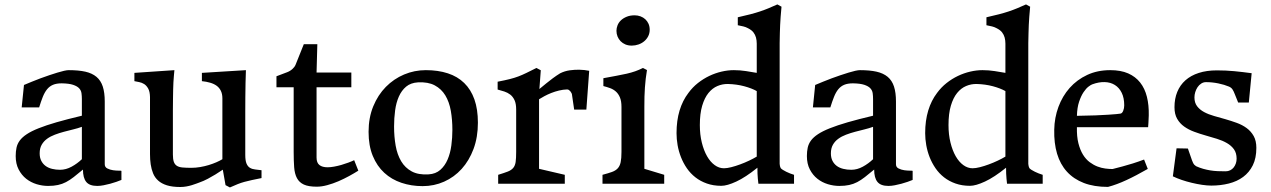

<svg xmlns="http://www.w3.org/2000/svg" viewBox="-20 -823 5693 860"><path d="M50.3 -124Q50.3 -144.5 54 -161.6Q57.6 -178.7 68.6 -193.6Q79.6 -208.5 99.9 -221.9Q120.1 -235.4 153.1 -248.5Q186 -261.7 233.4 -275.4Q280.8 -289.1 346.7 -304.7V-379.4Q346.7 -393.1 345 -405.5Q343.3 -418 334.5 -427.5Q325.7 -437 307.4 -443.1Q289.1 -449.2 256.3 -449.7Q232.9 -449.7 217.3 -443.1Q201.7 -436.5 190.7 -422.9Q179.7 -409.2 171.6 -388.9Q163.6 -368.7 155.3 -341.8H77.1L87.4 -442.4Q103.5 -449.2 122.6 -457Q141.6 -464.8 161.4 -472.2Q181.2 -479.5 200.7 -486.1Q220.2 -492.7 237.1 -497.8Q253.9 -502.9 267.1 -505.9Q280.3 -508.8 287.6 -508.8Q331.5 -508.8 362.1 -502Q392.6 -495.1 412.1 -478.8Q431.6 -462.4 440.4 -435.3Q449.2 -408.2 449.2 -368.2V-87.4Q449.2 -74.2 460.9 -68.4Q472.7 -62.5 486.6 -60.5Q500.5 -58.6 512.2 -58.6Q523.9 -58.6 523.9 -57.6V-17.1Q514.2 -13.2 501.2 -8.5Q488.3 -3.9 473.6 0Q459 3.9 444.1 6.8Q429.2 9.8 415.5 9.8Q380.9 9.8 366.2 -8.3Q351.6 -26.4 351.6 -63.5Q328.1 -43.9 310.3 -30Q292.5 -16.1 275.6 -7.3Q258.8 1.5 239.7 5.6Q220.7 9.8 195.3 9.8Q169.9 9.8 144 2Q118.2 -5.9 97.4 -22.2Q76.7 -38.6 63.5 -64Q50.3 -89.4 50.3 -124ZM157.7 -136.2Q157.7 -116.7 164.8 -102.8Q171.9 -88.9 184.1 -79.8Q196.3 -70.8 213.1 -66.7Q230 -62.5 249 -62.5Q275.4 -62.5 300.8 -76.4Q326.2 -90.3 346.7 -109.9V-254.9Q329.1 -248.5 308.1 -243.4Q287.1 -238.3 266.1 -232.7Q245.1 -227.1 225.6 -219.7Q206.1 -212.4 190.9 -201.4Q175.8 -190.4 166.7 -174.6Q157.7 -158.7 157.7 -136.2Z M651.9 -388.2Q651.4 -412.6 643.8 -426.3Q636.2 -439.9 625.7 -446.5Q615.2 -453.1 603.3 -455.3Q591.3 -457.5 582 -459.5V-496.6L761.2 -508.8Q759.8 -495.1 758.8 -482.4Q757.8 -469.7 756.8 -454.8Q755.9 -439.9 755.6 -422.4Q755.4 -404.8 754.9 -381.6Q754.4 -358.4 754.4 -328.6Q754.4 -298.8 754.4 -260.3V-130.9Q754.4 -110.4 758.5 -98.4Q762.7 -86.4 772.2 -80.3Q781.7 -74.2 797.6 -72.8Q813.5 -71.3 836.9 -71.3Q856.4 -71.3 876.5 -74.7Q896.5 -78.1 915 -83.7Q933.6 -89.4 949.2 -96.2Q964.8 -103 976.1 -109.9V-382.3Q976.1 -402.3 969.2 -416.3Q962.4 -430.2 950.2 -439Q938 -447.8 921.1 -452.6Q904.3 -457.5 884.3 -459.5V-496.6L1081.5 -508.8Q1080.6 -482.9 1079.8 -451.7Q1079.1 -420.4 1078.9 -387.5Q1078.6 -354.5 1078.6 -321.8Q1078.6 -289.1 1078.6 -260.3V-129.4Q1078.6 -103.5 1084.2 -90.3Q1089.8 -77.1 1099.6 -71.3Q1109.4 -65.4 1122.6 -64Q1135.7 -62.5 1151.4 -60.5V-25.4Q1125.5 -20 1107.9 -16.4Q1090.3 -12.7 1075.2 -8.5Q1060.1 -4.4 1045.2 1.5Q1030.3 7.3 1009.8 16.6L990.2 6.3L978 -63Q962.4 -52.2 944.8 -41.5Q929.7 -32.2 910.9 -22.2Q892.1 -12.2 872.6 -5.4Q868.2 -3.9 859.4 -0.5Q850.6 2.9 839.4 6.3Q828.1 9.8 814.7 12.2Q801.3 14.6 787.6 14.6Q752 14.6 727.8 7.1Q703.6 -0.5 688.5 -14.2Q673.3 -27.8 665.8 -46.4Q658.2 -64.9 655 -86.7Q651.9 -108.4 651.9 -132.3Q651.9 -156.2 651.9 -180.7Z M1295.4 -432.1H1218.3V-481.4L1266.1 -499.5Q1280.3 -504.9 1290.3 -514.4Q1300.3 -523.9 1303.2 -531.2L1340.8 -625H1401.4L1397.9 -498H1553.7V-432.1H1397.9V-117.2Q1397.9 -93.8 1410.9 -83.7Q1423.8 -73.7 1447.3 -73.7Q1460.4 -73.7 1476.6 -76.7Q1492.7 -79.6 1508.8 -84.2Q1524.9 -88.9 1540 -94.5Q1555.2 -100.1 1566.4 -105.5L1585 -58.6Q1567.4 -47.4 1544.2 -34.7Q1521 -22 1496.1 -11.2Q1471.2 -0.5 1446 6.3Q1420.9 13.2 1398.9 13.2Q1361.8 13.2 1341.1 3.7Q1320.3 -5.9 1310.1 -25.1Q1299.8 -44.4 1297.6 -73.7Q1295.4 -103 1295.4 -142.6Z M1630.9 -232.4Q1630.9 -295.9 1651.9 -346.9Q1672.9 -397.9 1708.3 -433.8Q1743.7 -469.7 1790 -489.3Q1836.4 -508.8 1887.2 -508.8Q1942.4 -508.8 1985.8 -494.6Q2029.3 -480.5 2059.3 -451.2Q2089.4 -421.9 2105 -377.7Q2120.6 -333.5 2120.6 -273.4Q2120.6 -208.5 2101.1 -156Q2081.5 -103.5 2047.9 -66.4Q2014.2 -29.3 1969.2 -9.3Q1924.3 10.7 1873 10.7Q1822.3 10.7 1778.1 -4.2Q1733.9 -19 1701.2 -49.1Q1668.5 -79.1 1649.7 -124.8Q1630.9 -170.4 1630.9 -232.4ZM1745.1 -256.3Q1745.1 -210.9 1752.2 -170.7Q1759.3 -130.4 1776.9 -100.8Q1794.4 -71.3 1824.2 -55.2Q1854 -39.1 1899.9 -42Q1931.6 -43.9 1952.4 -62.3Q1973.1 -80.6 1985.1 -108.9Q1997.1 -137.2 2001.7 -171.9Q2006.3 -206.5 2006.3 -241.2Q2006.3 -286.6 1999.3 -326.7Q1992.2 -366.7 1974.6 -395.8Q1957 -424.8 1927.2 -440.7Q1897.5 -456.5 1852.1 -454.1Q1819.8 -452.1 1799.3 -435.1Q1778.8 -418 1766.6 -390.6Q1754.4 -363.3 1749.8 -328.4Q1745.1 -293.5 1745.1 -256.3Z M2211.4 -40Q2238.3 -48.3 2254.2 -54.4Q2270 -60.5 2278.6 -70.6Q2287.1 -80.6 2289.6 -97.2Q2292 -113.8 2292 -142.6V-332.5Q2292 -358.4 2284.7 -374.3Q2277.3 -390.1 2265.6 -399.2Q2253.9 -408.2 2239 -413.1Q2224.1 -418 2209 -421.9V-457Q2242.2 -463.4 2263.4 -468.8Q2284.7 -474.1 2302 -480.7Q2319.3 -487.3 2337.4 -496.1Q2355.5 -504.9 2382.8 -518.6L2402.3 -508.3L2396 -424.3Q2410.6 -436.5 2426.3 -449.2Q2439.5 -460 2455.8 -472.2Q2472.2 -484.4 2488.8 -494.6Q2509.3 -504.9 2532.2 -508.1Q2555.2 -511.2 2574.7 -510.7Q2597.7 -510.3 2619.1 -505.9L2606.4 -332H2551.8L2541.5 -402.3Q2540.5 -403.8 2539.1 -407.2Q2537.6 -410.6 2534.9 -413.8Q2532.2 -417 2528.6 -419.7Q2524.9 -422.4 2520 -422.4Q2502.4 -421.9 2484.1 -417.5Q2465.8 -413.1 2449.2 -406.5Q2432.6 -399.9 2418.5 -392.3Q2404.3 -384.8 2394.5 -378.4V-66.9L2509.8 -40V0H2211.4Z M2678.7 -40Q2704.6 -46.9 2720.9 -52.7Q2737.3 -58.6 2746.8 -68.8Q2756.3 -79.1 2760 -96.2Q2763.7 -113.3 2763.7 -142.6V-344.2Q2763.7 -370.1 2756.8 -386.5Q2750 -402.8 2738.8 -412.8Q2727.5 -422.9 2712.9 -428.2Q2698.2 -433.6 2682.6 -437.5V-472.7Q2715.8 -479 2741.2 -483.6Q2766.6 -488.3 2787.1 -492.9Q2807.6 -497.6 2825 -503.7Q2842.3 -509.8 2859.9 -518.6L2877.9 -509.3Q2874.5 -489.3 2872.3 -470.2Q2870.1 -451.2 2868.7 -431.4Q2867.2 -411.6 2866.7 -390.4Q2866.2 -369.1 2866.2 -345.2V-66.9L2955.1 -40V0H2678.7ZM2809.6 -618.7Q2793.9 -618.7 2781.2 -624Q2768.6 -629.4 2759.8 -638.4Q2751 -647.5 2746.1 -659.4Q2741.2 -671.4 2741.2 -685.1Q2741.2 -697.3 2746.1 -709.7Q2751 -722.2 2761.2 -731.9Q2771.5 -741.7 2786.9 -748Q2802.2 -754.4 2822.8 -754.4Q2836.4 -754.4 2848.9 -749.8Q2861.3 -745.1 2870.4 -736.8Q2879.4 -728.5 2884.8 -716.6Q2890.1 -704.6 2890.1 -689.9Q2890.1 -673.8 2883.5 -660.9Q2877 -647.9 2865.7 -638.4Q2854.5 -628.9 2839.8 -623.8Q2825.2 -618.7 2809.6 -618.7Z M3010.3 -226.6Q3010.3 -282.7 3023.9 -327.9Q3037.6 -373 3063.5 -406.7Q3082 -432.1 3106.2 -451.2Q3130.4 -470.2 3157 -482.9Q3183.6 -495.6 3211.9 -502.2Q3240.2 -508.8 3267.1 -508.8Q3294.9 -508.8 3321.5 -504.6Q3348.1 -500.5 3369.6 -496.6V-595.2Q3369.6 -612.3 3369.6 -627.2Q3369.6 -642.1 3366.2 -654.8Q3362.8 -667.5 3354.7 -678Q3346.7 -688.5 3330.1 -696.8Q3320.3 -702.1 3309.8 -704.6Q3299.3 -707 3284.7 -710V-745.6Q3316.9 -752.9 3340.6 -759Q3364.3 -765.1 3384 -771.7Q3403.8 -778.3 3422.1 -785.9Q3440.4 -793.5 3461.9 -803.2L3480.5 -793Q3478 -766.6 3476.6 -747.6Q3475.1 -728.5 3474.4 -711.2Q3473.6 -693.8 3473.1 -675Q3472.7 -656.2 3472.2 -629.9V-88.9Q3472.2 -85 3473.6 -79.1Q3475.1 -73.2 3477.5 -69.3Q3480.5 -65.9 3487.1 -61.8Q3493.7 -57.6 3501.7 -53.7Q3509.8 -49.8 3519 -46.1Q3528.3 -42.5 3536.6 -40V0H3377Q3375.5 -10.3 3374.5 -22.5Q3373.5 -32.2 3373 -45.2Q3372.6 -58.1 3372.6 -71.8Q3319.3 -28.8 3278.1 -9.8Q3236.8 9.3 3210.9 9.3Q3175.3 9.3 3146.2 -1Q3117.2 -11.2 3095 -28.6Q3072.8 -45.9 3056.6 -69.3Q3040.5 -92.8 3030.3 -118.9Q3020 -145 3015.1 -172.6Q3010.3 -200.2 3010.3 -226.6ZM3222.7 -69.3Q3236.3 -69.3 3255.6 -74.2Q3274.9 -79.1 3295.4 -86.7Q3315.9 -94.2 3335.4 -103.5Q3355 -112.8 3369.6 -121.6V-415Q3347.2 -427.7 3313.2 -436.8Q3279.3 -445.8 3240.7 -446.8Q3216.3 -447.3 3193.6 -437.7Q3170.9 -428.2 3153.3 -406.5Q3135.7 -384.8 3125.2 -349.4Q3114.7 -314 3114.7 -262.7Q3114.7 -220.2 3123.5 -184.6Q3132.3 -148.9 3147 -123.3Q3161.6 -97.7 3181.2 -83.5Q3200.7 -69.3 3222.7 -69.3Z M3594.2 -124Q3594.2 -144.5 3597.9 -161.6Q3601.6 -178.7 3612.5 -193.6Q3623.5 -208.5 3643.8 -221.9Q3664.1 -235.4 3697 -248.5Q3730 -261.7 3777.3 -275.4Q3824.7 -289.1 3890.6 -304.7V-379.4Q3890.6 -393.1 3888.9 -405.5Q3887.2 -418 3878.4 -427.5Q3869.6 -437 3851.3 -443.1Q3833 -449.2 3800.3 -449.7Q3776.9 -449.7 3761.2 -443.1Q3745.6 -436.5 3734.6 -422.9Q3723.6 -409.2 3715.6 -388.9Q3707.5 -368.7 3699.2 -341.8H3621.1L3631.3 -442.4Q3647.5 -449.2 3666.5 -457Q3685.5 -464.8 3705.3 -472.2Q3725.1 -479.5 3744.6 -486.1Q3764.2 -492.7 3781 -497.8Q3797.9 -502.9 3811 -505.9Q3824.2 -508.8 3831.5 -508.8Q3875.5 -508.8 3906 -502Q3936.5 -495.1 3956.1 -478.8Q3975.6 -462.4 3984.4 -435.3Q3993.2 -408.2 3993.2 -368.2V-87.4Q3993.2 -74.2 4004.9 -68.4Q4016.6 -62.5 4030.5 -60.5Q4044.4 -58.6 4056.2 -58.6Q4067.9 -58.6 4067.9 -57.6V-17.1Q4058.1 -13.2 4045.2 -8.5Q4032.2 -3.9 4017.6 0Q4002.9 3.9 3988 6.8Q3973.1 9.8 3959.5 9.8Q3924.8 9.8 3910.2 -8.3Q3895.5 -26.4 3895.5 -63.5Q3872.1 -43.9 3854.2 -30Q3836.4 -16.1 3819.6 -7.3Q3802.7 1.5 3783.7 5.6Q3764.6 9.8 3739.3 9.8Q3713.9 9.8 3688 2Q3662.1 -5.9 3641.4 -22.2Q3620.6 -38.6 3607.4 -64Q3594.2 -89.4 3594.2 -124ZM3701.7 -136.2Q3701.7 -116.7 3708.7 -102.8Q3715.8 -88.9 3728 -79.8Q3740.2 -70.8 3757.1 -66.7Q3773.9 -62.5 3793 -62.5Q3819.3 -62.5 3844.7 -76.4Q3870.1 -90.3 3890.6 -109.9V-254.9Q3873 -248.5 3852.1 -243.4Q3831.1 -238.3 3810.1 -232.7Q3789.1 -227.1 3769.5 -219.7Q3750 -212.4 3734.9 -201.4Q3719.7 -190.4 3710.7 -174.6Q3701.7 -158.7 3701.7 -136.2Z M4124 -226.6Q4124 -282.7 4137.7 -327.9Q4151.4 -373 4177.2 -406.7Q4195.8 -432.1 4220 -451.2Q4244.1 -470.2 4270.8 -482.9Q4297.4 -495.6 4325.7 -502.2Q4354 -508.8 4380.9 -508.8Q4408.7 -508.8 4435.3 -504.6Q4461.9 -500.5 4483.4 -496.6V-595.2Q4483.4 -612.3 4483.4 -627.2Q4483.4 -642.1 4480 -654.8Q4476.6 -667.5 4468.5 -678Q4460.4 -688.5 4443.8 -696.8Q4434.1 -702.1 4423.6 -704.6Q4413.1 -707 4398.4 -710V-745.6Q4430.7 -752.9 4454.3 -759Q4478 -765.1 4497.8 -771.7Q4517.6 -778.3 4535.9 -785.9Q4554.2 -793.5 4575.7 -803.2L4594.2 -793Q4591.8 -766.6 4590.3 -747.6Q4588.9 -728.5 4588.1 -711.2Q4587.4 -693.8 4586.9 -675Q4586.4 -656.2 4585.9 -629.9V-88.9Q4585.9 -85 4587.4 -79.1Q4588.9 -73.2 4591.3 -69.3Q4594.2 -65.9 4600.8 -61.8Q4607.4 -57.6 4615.5 -53.7Q4623.5 -49.8 4632.8 -46.1Q4642.1 -42.5 4650.4 -40V0H4490.7Q4489.3 -10.3 4488.3 -22.5Q4487.3 -32.2 4486.8 -45.2Q4486.3 -58.1 4486.3 -71.8Q4433.1 -28.8 4391.8 -9.8Q4350.6 9.3 4324.7 9.3Q4289.1 9.3 4260 -1Q4231 -11.2 4208.7 -28.6Q4186.5 -45.9 4170.4 -69.3Q4154.3 -92.8 4144 -118.9Q4133.8 -145 4128.9 -172.6Q4124 -200.2 4124 -226.6ZM4336.4 -69.3Q4350.1 -69.3 4369.4 -74.2Q4388.7 -79.1 4409.2 -86.7Q4429.7 -94.2 4449.2 -103.5Q4468.8 -112.8 4483.4 -121.6V-415Q4460.9 -427.7 4427 -436.8Q4393.1 -445.8 4354.5 -446.8Q4330.1 -447.3 4307.4 -437.7Q4284.7 -428.2 4267.1 -406.5Q4249.5 -384.8 4239 -349.4Q4228.5 -314 4228.5 -262.7Q4228.5 -220.2 4237.3 -184.6Q4246.1 -148.9 4260.7 -123.3Q4275.4 -97.7 4294.9 -83.5Q4314.5 -69.3 4336.4 -69.3Z M4702.1 -242.2Q4703.1 -295.9 4720.9 -344.2Q4738.8 -392.6 4771.2 -429.2Q4803.7 -465.8 4849.6 -487.3Q4895.5 -508.8 4953.1 -508.8Q5000 -508.8 5033 -494.4Q5065.9 -480 5086.9 -453.4Q5107.9 -426.8 5117.2 -389.4Q5126.5 -352.1 5125.5 -306.2Q5125 -299.3 5124.8 -290.3Q5124.5 -281.2 5124 -272.9Q5123.5 -263.7 5122.6 -253.4H4803.7Q4802.7 -211.4 4810.3 -181.4Q4817.9 -151.4 4830.8 -130.4Q4843.8 -109.4 4860.8 -96.7Q4877.9 -84 4895.8 -77.1Q4913.6 -70.3 4931.2 -68.1Q4948.7 -65.9 4963.4 -65.9Q4984.9 -71.3 5008.3 -77.6Q5028.8 -83 5053.7 -90.8Q5078.6 -98.6 5104.5 -108.4L5121.1 -66.4Q5094.2 -51.3 5070.8 -38.8Q5047.4 -26.4 5025.6 -16.4Q5003.9 -6.3 4983.6 1.2Q4963.4 8.8 4942.9 14.2Q4880.4 14.2 4834.7 -3.4Q4789.1 -21 4759 -54Q4729 -86.9 4714.8 -134.5Q4700.7 -182.1 4702.1 -242.2ZM4803.7 -304.2Q4852.1 -304.7 4886.2 -306.2Q4920.4 -307.6 4943.1 -309.1Q4965.8 -310.5 4979 -311.8Q4992.2 -313 4998 -314Q5006.3 -314.9 5011 -326.7Q5015.6 -338.4 5015.6 -351.1Q5015.6 -384.3 5004.4 -407.2Q4993.2 -430.2 4973.6 -442.4Q4954.1 -454.6 4928 -455.3Q4901.9 -456.1 4872.6 -445.3Q4866.7 -443.4 4855.7 -435.1Q4844.7 -426.8 4833.5 -410.2Q4822.3 -393.6 4813.5 -367.4Q4804.7 -341.3 4803.7 -304.2Z M5250 -158.7 5300.8 -157.7 5319.3 -104.5Q5324.7 -89.8 5329.1 -85.4Q5333.5 -81.1 5337.4 -78.6Q5353.5 -71.3 5369.1 -66.9Q5384.8 -62.5 5400.9 -59.8Q5417 -57.1 5434.1 -56.4Q5451.2 -55.7 5469.7 -55.7Q5481 -55.7 5490.2 -60.3Q5499.5 -64.9 5505.9 -73Q5512.2 -81.1 5515.6 -91.1Q5519 -101.1 5519 -112.3Q5519 -137.7 5507.1 -154.3Q5495.1 -170.9 5475.6 -182.1Q5456.1 -193.4 5430.9 -201.2Q5405.8 -209 5379.9 -216.3Q5354 -223.6 5328.9 -232.9Q5303.7 -242.2 5284.2 -256.1Q5264.6 -270 5252.7 -290.8Q5240.7 -311.5 5240.7 -342.8Q5240.7 -380.9 5253.2 -411.4Q5265.6 -441.9 5289.8 -463.4Q5314 -484.9 5349.4 -496.3Q5384.8 -507.8 5430.7 -507.8Q5471.2 -507.8 5508.8 -504.2Q5546.4 -500.5 5586.4 -495.1L5573.7 -363.8H5525.9L5511.2 -400.4Q5505.9 -414.6 5500.5 -422.6Q5495.1 -430.7 5484.9 -435.1Q5464.4 -443.8 5436.8 -449.5Q5409.2 -455.1 5381.8 -455.1Q5370.1 -455.1 5360.4 -448.7Q5350.6 -442.4 5344 -432.4Q5337.4 -422.4 5333.7 -410.4Q5330.1 -398.4 5330.1 -386.7Q5330.1 -362.8 5342 -347.2Q5354 -331.5 5373.5 -321Q5393.1 -310.5 5418 -303.5Q5442.9 -296.4 5468.8 -289.1Q5494.6 -281.7 5519.5 -272.7Q5544.4 -263.7 5564 -249.3Q5583.5 -234.9 5595.5 -213.6Q5607.4 -192.4 5607.4 -160.6Q5607.4 -114.7 5591.6 -82.8Q5575.7 -50.8 5548.3 -30.5Q5521 -10.3 5484.1 -1Q5447.3 8.3 5405.8 8.3Q5387.2 8.3 5364.3 4.9Q5341.3 1.5 5317.9 -4.2Q5294.4 -9.8 5272.5 -17.3Q5250.5 -24.9 5233.4 -33.2Z"/></svg>

Font: Donegal One
Style: Regular
Weight: 400
Designer: Gary Lonergan
Foundry: Sorkin Type Co.
Version: Version 1.004